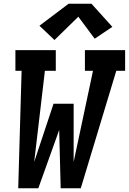

<svg xmlns="http://www.w3.org/2000/svg" viewBox="-20 -1002 686 1022"><path d="M77 0 95 -625H62V-735H277V-625H219L162 -140L265 -450H372V-140L475 -625H432V-735H646V-625H599L410 0H303L295 -310L184 0ZM270 -789 190 -865 345 -982H467L578 -859L484 -796L397 -913Z"/></svg>

Font: Iosevka Slab XBdExObl
Style: Regular
Weight: 800
Width: 7
Italic angle: -9°
Monospace: yes
Designer: Belleve Invis
Foundry: Belleve Invis
Version: Version 11.1.0; ttfautohint (v1.8.3)